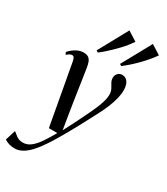

<svg xmlns="http://www.w3.org/2000/svg" viewBox="-300 -898 1085 1250"><g transform="rotate(30 242.5 -273.0)"><path d="M71 -430.5Q67.5 -450.5 62.2 -459Q57 -467.5 47 -467.5Q37.5 -467.5 28.2 -462Q19 -456.5 9 -447L0.5 -464Q12 -478 28.5 -490.8Q45 -503.5 64.2 -511.5Q83.5 -519.5 104.5 -519.5Q127.5 -519.5 140.8 -510Q154 -500.5 160.5 -483Q167 -465.5 170.5 -441.5Q176.5 -405.5 182.2 -365.2Q188 -325 194.5 -283Q201 -241 207.2 -199.5Q213.5 -158 220 -119L237.5 -12.5L285 -104.5Q314.5 -163.5 334 -205Q353.5 -246.5 364.8 -275.8Q376 -305 380.8 -326Q385.5 -347 385.5 -364Q385.5 -388.5 376.2 -405.8Q367 -423 358 -438Q349 -453 349 -472Q349 -492.5 362 -505.8Q375 -519 393.5 -519Q413 -519 426 -508.2Q439 -497.5 445.5 -478.8Q452 -460 452 -436Q452 -409.5 444 -375.5Q436 -341.5 420 -301.8Q404 -262 379.5 -216.5Q365.5 -189.5 348.8 -158Q332 -126.5 313.8 -92.2Q295.5 -58 275.8 -23.2Q256 11.5 236 45.5Q216 79.5 195 110.5Q167 153 139.2 183.5Q111.5 214 83 230.2Q54.5 246.5 25.5 246.5Q0.5 246.5 -17 241Q-34.5 235.5 -52.5 224.5L-28.5 147Q-16 158 4 172.5Q24 187 52 187Q84 187 110.8 166Q137.5 145 163 107.8Q188.5 70.5 216.5 20.5H153ZM182.5 -565 169 -573.5 289 -793 360 -748Q347.5 -729.5 332 -710Q316.5 -690.5 298.2 -671.2Q280 -652 260.5 -633Q241 -614 221.5 -596.8Q202 -579.5 182.5 -565ZM358.5 -565 345 -573.5 465.5 -793 536.5 -748Q520.5 -725 500 -700.5Q479.5 -676 456 -652Q432.5 -628 407.8 -605.8Q383 -583.5 358.5 -565Z"/></g></svg>

Font: Merriweather 144pt
Style: Italic
Weight: 400
Italic angle: -7.8°
Version: Version 2.101